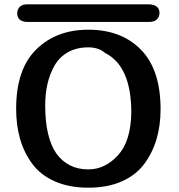

<svg xmlns="http://www.w3.org/2000/svg" viewBox="-20 -852 831 892"><path d="M60 -791Q60 -807 71 -819.5Q82 -832 108 -832H667Q721 -832 721 -791Q721 -774 709 -762Q697 -750 670 -750H109Q60 -750 60 -791ZM55 -346Q55 -531 148.5 -622.5Q242 -714 390 -714Q544 -714 635 -621Q726 -528 726 -344Q726 -269 707 -205Q688 -141 649.5 -89.5Q611 -38 545 -9Q479 20 391 20Q301 20 234.5 -9.5Q168 -39 129.5 -91.5Q91 -144 73 -207.5Q55 -271 55 -346ZM190 -362Q190 -215 241 -140Q295 -65 390 -65Q468 -65 528 -130.5Q588 -196 590 -329Q590 -545 468 -606Q439 -632 390 -632Q336 -632 296 -609.5Q256 -587 233.5 -547.5Q211 -508 200.5 -462Q190 -416 190 -362Z"/></svg>

Font: Coval
Style: Bold
Weight: 700
Foundry: Context Ltd
Version: Version 001.000